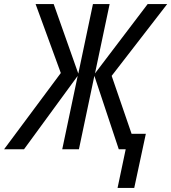

<svg xmlns="http://www.w3.org/2000/svg" viewBox="-77 -734 842 944"><path d="M501 190H583L640 -76H570L472 -361L745 -714H649L390 -373L462 -714H380L308 -372L187 -714H98L222 -375L-57 0H41L305 -361L229 0H311L387 -361L507 0H541Z"/></svg>

Font: Noto Sans Display SemiCondensed
Style: Italic
Weight: 400
Width: 4
Italic angle: -12°
Designer: Monotype Design Team
Foundry: Monotype Imaging Inc.
Version: Version 1.900